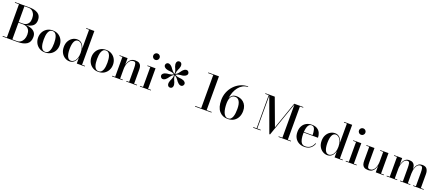

<svg xmlns="http://www.w3.org/2000/svg" viewBox="121 -2342 8994 3934"><g transform="rotate(20 4618.0 -375.0)"><path d="M354.5 0H24.5V-13.5H114V-736.5H24.5V-750H334.5Q452 -750 522.2 -706.2Q592.5 -662.5 592.5 -565Q592.5 -482 542.8 -438.8Q493 -395.5 398 -385.5Q461.5 -381 512.2 -361.8Q563 -342.5 592.5 -304.2Q622 -266 622 -206Q622 -95 550.8 -47.5Q479.5 0 354.5 0ZM326.5 -736.5H233.5V-392H326.5Q363.5 -392 396 -408Q428.5 -424 448.5 -459.8Q468.5 -495.5 468.5 -555Q468.5 -614.5 448.5 -654.8Q428.5 -695 396 -715.8Q363.5 -736.5 326.5 -736.5ZM336 -378H233.5V-13.5H336Q378 -13.5 412.8 -37.8Q447.5 -62 468 -106.2Q488.5 -150.5 488.5 -210Q488.5 -269.5 468 -306.5Q447.5 -343.5 412.8 -360.8Q378 -378 336 -378Z M716 -230Q716 -295 744.5 -349.5Q773 -404 825.8 -437Q878.5 -470 951 -470Q1023.5 -470 1076.2 -437Q1129 -404 1157.5 -349.5Q1186 -295 1186 -230Q1186 -165 1157.5 -110.5Q1129 -56 1076.2 -23Q1023.5 10 951 10Q878.5 10 825.8 -23Q773 -56 744.5 -110.5Q716 -165 716 -230ZM838 -230Q838 -191 842.5 -151Q847 -111 859 -77.8Q871 -44.5 893.2 -24Q915.5 -3.5 951 -3.5Q986.5 -3.5 1008.8 -24Q1031 -44.5 1043.2 -77.8Q1055.5 -111 1060 -151Q1064.5 -191 1064.5 -230Q1064.5 -269 1060 -309Q1055.5 -349 1043.2 -382.2Q1031 -415.5 1008.8 -436Q986.5 -456.5 951 -456.5Q915.5 -456.5 893.2 -436Q871 -415.5 859 -382.2Q847 -349 842.5 -309Q838 -269 838 -230Z M1818 -13.5V0H1643V-135.5Q1626.5 -68.5 1585.8 -29.5Q1545 9.5 1485.5 9.5Q1432 9.5 1384.2 -19Q1336.5 -47.5 1306.5 -101Q1276.5 -154.5 1276.5 -229.5Q1276.5 -304.5 1306.5 -358.2Q1336.5 -412 1384.2 -440.8Q1432 -469.5 1485.5 -469.5Q1545 -469.5 1585.8 -430.2Q1626.5 -391 1643 -324V-736.5H1578V-750H1753.5V-13.5ZM1643 -229.5Q1643 -300.5 1624 -349Q1605 -397.5 1574.2 -422.5Q1543.5 -447.5 1508.5 -447.5Q1455.5 -447.5 1429 -390Q1402.5 -332.5 1402.5 -229.5Q1402.5 -126.5 1429 -69.5Q1455.5 -12.5 1508.5 -12.5Q1543.5 -12.5 1574.2 -37.2Q1605 -62 1624 -110.5Q1643 -159 1643 -229.5Z M1879 -230Q1879 -295 1907.5 -349.5Q1936 -404 1988.8 -437Q2041.5 -470 2114 -470Q2186.5 -470 2239.2 -437Q2292 -404 2320.5 -349.5Q2349 -295 2349 -230Q2349 -165 2320.5 -110.5Q2292 -56 2239.2 -23Q2186.5 10 2114 10Q2041.5 10 1988.8 -23Q1936 -56 1907.5 -110.5Q1879 -165 1879 -230ZM2001 -230Q2001 -191 2005.5 -151Q2010 -111 2022 -77.8Q2034 -44.5 2056.2 -24Q2078.5 -3.5 2114 -3.5Q2149.5 -3.5 2171.8 -24Q2194 -44.5 2206.2 -77.8Q2218.5 -111 2223 -151Q2227.5 -191 2227.5 -230Q2227.5 -269 2223 -309Q2218.5 -349 2206.2 -382.2Q2194 -415.5 2171.8 -436Q2149.5 -456.5 2114 -456.5Q2078.5 -456.5 2056.2 -436Q2034 -415.5 2022 -382.2Q2010 -349 2005.5 -309Q2001 -269 2001 -230Z M2410 -13.5H2475V-446.5H2410V-460H2583.5V-312.5Q2592 -352 2611 -388Q2630 -424 2663.5 -447Q2697 -470 2749 -470Q2806.5 -470 2836.5 -450.5Q2866.5 -431 2877.5 -396.8Q2888.5 -362.5 2888.5 -319V-13.5H2953.5V0H2721V-13.5H2779.5V-307.5Q2779.5 -370.5 2770.2 -407.2Q2761 -444 2723.5 -444Q2684 -444 2657 -422.5Q2630 -401 2613.8 -367Q2597.5 -333 2590.5 -295Q2583.5 -257 2583.5 -223.5V-13.5H2641.5V0H2410Z M3058.5 -690Q3058.5 -719.5 3078.8 -739.8Q3099 -760 3128.5 -760Q3157.5 -760 3178 -739.8Q3198.5 -719.5 3198.5 -690Q3198.5 -661 3178 -640.5Q3157.5 -620 3128.5 -620Q3099 -620 3078.8 -640.5Q3058.5 -661 3058.5 -690ZM3018.5 -13.5H3083V-446.5H3018.5V-460H3193V-13.5H3257.5V0H3018.5Z M3665.5 -258Q3665.5 -225.5 3648.8 -207.2Q3632 -189 3605.5 -189Q3579 -189 3562.2 -207.2Q3545.5 -225.5 3545.5 -258Q3545.5 -262.5 3545.8 -266.8Q3546 -271 3546.5 -276Q3550.5 -303.5 3558.5 -322.2Q3566.5 -341 3575.2 -359Q3584 -377 3590.8 -401Q3597.5 -425 3598.5 -462.5Q3567 -443 3549.5 -425.2Q3532 -407.5 3520.8 -390.8Q3509.5 -374 3497 -357.5Q3484.5 -341 3463 -324Q3459 -321 3455.2 -318.8Q3451.5 -316.5 3448 -314Q3420 -298 3395.8 -303.5Q3371.5 -309 3358.5 -332Q3345 -355 3352.5 -378.5Q3360 -402 3388 -418Q3391.5 -420.5 3395.5 -422.5Q3399.5 -424.5 3404 -426.5Q3429.5 -436.5 3449.8 -439Q3470 -441.5 3490.2 -443Q3510.5 -444.5 3534.8 -450.8Q3559 -457 3591.5 -474.5Q3559 -492 3534.8 -498.2Q3510.5 -504.5 3490.2 -505.8Q3470 -507 3449.8 -509.5Q3429.5 -512 3404 -522.5Q3399.5 -524.5 3395.5 -526.5Q3391.5 -528.5 3388 -531Q3360 -547 3352.5 -570.5Q3345 -594 3358.5 -617Q3371.5 -640 3395.8 -645.2Q3420 -650.5 3448 -634.5Q3451.5 -632.5 3455.2 -630.2Q3459 -628 3463 -624.5Q3484.5 -608 3497 -591.5Q3509.5 -575 3520.8 -558.2Q3532 -541.5 3549.5 -523.8Q3567 -506 3598.5 -486.5Q3597.5 -523.5 3590.8 -547.5Q3584 -571.5 3575.2 -589.8Q3566.5 -608 3558.5 -626.8Q3550.5 -645.5 3546.5 -672.5Q3546 -678 3545.8 -682.2Q3545.5 -686.5 3545.5 -691Q3545.5 -723.5 3562.2 -741.8Q3579 -760 3605.5 -760Q3632 -760 3648.8 -741.8Q3665.5 -723.5 3665.5 -691Q3665.5 -686.5 3665.2 -682.2Q3665 -678 3664.5 -672.5Q3660.5 -645.5 3652.5 -626.8Q3644.5 -608 3635.8 -589.8Q3627 -571.5 3620.2 -547.5Q3613.5 -523.5 3612.5 -486.5Q3644 -506 3661.5 -523.8Q3679 -541.5 3690.2 -558.2Q3701.5 -575 3714 -591.5Q3726.5 -608 3748 -624.5Q3752 -628 3755.8 -630.2Q3759.5 -632.5 3763 -634.5Q3791.5 -650.5 3815.5 -645.2Q3839.5 -640 3852.5 -617Q3866 -594 3858.8 -570.5Q3851.5 -547 3823 -531Q3819.5 -528.5 3815.5 -526.5Q3811.5 -524.5 3807 -522.5Q3781.5 -512 3761.2 -509.5Q3741 -507 3720.8 -505.8Q3700.5 -504.5 3676.2 -498.2Q3652 -492 3619.5 -474.5Q3652 -457 3676.2 -450.8Q3700.5 -444.5 3720.5 -443Q3740.5 -441.5 3761 -439Q3781.5 -436.5 3807 -426.5Q3811.5 -424.5 3815.5 -422.5Q3819.5 -420.5 3823 -418Q3851.5 -402 3858.8 -378.5Q3866 -355 3852.5 -332Q3839.5 -309 3815.5 -303.5Q3791.5 -298 3763 -314Q3759.5 -316.5 3755.8 -318.8Q3752 -321 3748 -324Q3726.5 -341 3714 -357.5Q3701.5 -374 3690.2 -390.8Q3679 -407.5 3661.5 -425.2Q3644 -443 3612.5 -462.5Q3613.5 -425 3620.2 -401Q3627 -377 3635.8 -359Q3644.5 -341 3652.5 -322.2Q3660.5 -303.5 3664.5 -276Q3665.5 -271 3665.5 -266.8Q3665.5 -262.5 3665.5 -258Z M4221 -13.5H4351V-736.5H4238V-750H4470V-13.5H4580V0H4221Z M5179.5 -250Q5179.5 -175 5150.2 -116.2Q5121 -57.5 5066 -23.8Q5011 10 4933.5 10Q4817.5 10 4748.5 -71.2Q4679.5 -152.5 4679.5 -310Q4679.5 -401 4712 -482.2Q4744.5 -563.5 4802.5 -626Q4860.5 -688.5 4937.8 -724.2Q5015 -760 5104.5 -760V-747.5Q5044 -747.5 4992.8 -719Q4941.5 -690.5 4902.8 -641Q4864 -591.5 4839.8 -527.5Q4815.5 -463.5 4809 -392.5Q4824 -438 4858.5 -464.5Q4893 -491 4954.5 -491Q4994 -491 5033.8 -477.2Q5073.5 -463.5 5106.5 -434.2Q5139.5 -405 5159.5 -359.5Q5179.5 -314 5179.5 -250ZM5053.5 -250Q5053.5 -357 5021 -413.2Q4988.5 -469.5 4929 -469.5Q4867.5 -469.5 4838.2 -424Q4809 -378.5 4806 -299.5L4805.5 -280Q4805.5 -226.5 4812.5 -177Q4819.5 -127.5 4834.8 -88.2Q4850 -49 4875 -26.2Q4900 -3.5 4936.5 -3.5Q4973 -3.5 4995.8 -24.5Q5018.5 -45.5 5031.2 -80.8Q5044 -116 5048.8 -160Q5053.5 -204 5053.5 -250Z M5488 -13.5H5559.5V-736.5H5483.5V-750H5687L5905.5 -160.5L6111 -750H6310.5V-736.5H6240.5V-13.5H6310.5V0H6041V-13.5H6121.5V-738L5861 10H5845L5574 -731V-13.5H5649V0H5488Z M6811.5 -136.5Q6792 -73.5 6741 -31.8Q6690 10 6605 10Q6538 10 6485 -18.2Q6432 -46.5 6401 -100.2Q6370 -154 6370 -230Q6370 -306 6399.8 -359.8Q6429.5 -413.5 6481.5 -441.8Q6533.5 -470 6600 -470Q6673.5 -470 6719.2 -440.5Q6765 -411 6786 -363.5Q6807 -316 6807 -261.5H6494.5Q6494 -248 6494 -234Q6494 -174 6504 -122Q6514 -70 6540.8 -38.2Q6567.5 -6.5 6618 -6.5Q6687 -6.5 6732.5 -43.5Q6778 -80.5 6796.5 -136.5ZM6600 -456.5Q6562.5 -456.5 6540.5 -431.5Q6518.5 -406.5 6508 -365.2Q6497.5 -324 6495 -275H6684.5Q6684.5 -303 6681.8 -334.5Q6679 -366 6670.8 -393.8Q6662.5 -421.5 6645.8 -439Q6629 -456.5 6600 -456.5Z M7439.5 -13.5V0H7264.5V-135.5Q7248 -68.5 7207.2 -29.5Q7166.5 9.5 7107 9.5Q7053.5 9.5 7005.8 -19Q6958 -47.5 6928 -101Q6898 -154.5 6898 -229.5Q6898 -304.5 6928 -358.2Q6958 -412 7005.8 -440.8Q7053.5 -469.5 7107 -469.5Q7166.5 -469.5 7207.2 -430.2Q7248 -391 7264.5 -324V-736.5H7199.5V-750H7375V-13.5ZM7264.5 -229.5Q7264.5 -300.5 7245.5 -349Q7226.5 -397.5 7195.8 -422.5Q7165 -447.5 7130 -447.5Q7077 -447.5 7050.5 -390Q7024 -332.5 7024 -229.5Q7024 -126.5 7050.5 -69.5Q7077 -12.5 7130 -12.5Q7165 -12.5 7195.8 -37.2Q7226.5 -62 7245.5 -110.5Q7264.5 -159 7264.5 -229.5Z M7545 -690Q7545 -719.5 7565.2 -739.8Q7585.5 -760 7615 -760Q7644 -760 7664.5 -739.8Q7685 -719.5 7685 -690Q7685 -661 7664.5 -640.5Q7644 -620 7615 -620Q7585.5 -620 7565.2 -640.5Q7545 -661 7545 -690ZM7505 -13.5H7569.5V-446.5H7505V-460H7679.5V-13.5H7744V0H7505Z M7967 -460V-152.5Q7967 -89.5 7976.5 -52.8Q7986 -16 8023 -16Q8063 -16 8089.8 -37.5Q8116.5 -59 8132.2 -93Q8148 -127 8155 -165Q8162 -203 8162 -236.5V-446.5H8094V-460H8272.5V-13.5H8337V0H8162V-146.5Q8154 -107.5 8135.2 -71.5Q8116.5 -35.5 8083.2 -12.8Q8050 10 7997.5 10Q7940 10 7909.8 -9.8Q7879.5 -29.5 7868.5 -63.5Q7857.5 -97.5 7857.5 -141V-446.5H7792.5V-460Z M8397.5 -13.5H8462.5V-446.5H8397.5V-460H8571V-310.5Q8578.5 -350 8596.2 -386.8Q8614 -423.5 8645.5 -446.8Q8677 -470 8725.5 -470Q8775.5 -470 8804 -450.5Q8832.5 -431 8844.2 -396.8Q8856 -362.5 8856 -319V-317.5Q8864 -356 8881.2 -391Q8898.5 -426 8929.2 -448Q8960 -470 9007.5 -470Q9083 -470 9111.8 -427.2Q9140.5 -384.5 9140.5 -319V-13.5H9205.5V0H8974.5V-13.5H9032V-309.5Q9032 -372.5 9022.8 -408.8Q9013.5 -445 8978 -445Q8943.5 -445 8920 -423.5Q8896.5 -402 8882.5 -368Q8868.5 -334 8862.2 -296.2Q8856 -258.5 8856 -225.5V-13.5H8913.5V0H8689.5V-13.5H8747V-309.5Q8747 -372.5 8738.8 -408.8Q8730.5 -445 8696 -445Q8661.5 -445 8637.8 -423.5Q8614 -402 8599.2 -368Q8584.5 -334 8577.8 -296.2Q8571 -258.5 8571 -225.5V-13.5H8628V0H8397.5Z"/></g></svg>

Font: Bodoni* 16 Medium
Style: Regular
Weight: 500
Version: Version 2.2